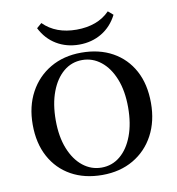

<svg xmlns="http://www.w3.org/2000/svg" viewBox="-85 -831 847 918"><g transform="rotate(-10 339.0 -372.0)"><path d="M338.7 11.3Q252.4 11.3 187.9 -24.6Q123.4 -60.5 87.5 -126.6Q51.6 -192.7 51.6 -283.1Q51.6 -371.8 87.9 -439.1Q124.2 -506.5 189.1 -544.4Q254 -582.3 339.5 -582.3Q426.6 -582.3 491.1 -546.4Q555.6 -510.5 591.1 -444.8Q626.6 -379 626.6 -287.9Q626.6 -199.2 590.7 -131.9Q554.8 -64.5 489.9 -26.6Q425 11.3 338.7 11.3ZM341.1 -24.2Q392.7 -24.2 431.9 -56.9Q471 -89.5 493.1 -148.4Q515.3 -207.3 515.3 -286.3Q515.3 -366.1 491.9 -424.6Q468.5 -483.1 428.2 -514.9Q387.9 -546.8 337.9 -546.8Q286.3 -546.8 247.2 -514.1Q208.1 -481.5 185.9 -422.6Q163.7 -363.7 163.7 -284.7Q163.7 -204.8 187.1 -146.4Q210.5 -87.9 250.8 -56Q291.1 -24.2 341.1 -24.2ZM337.9 -621.8Q276.6 -621.8 228.2 -650.8Q179.8 -679.8 152.4 -733.9L176.6 -754.8Q207.3 -724.2 247.6 -709.3Q287.9 -694.4 337.9 -694.4Q387.9 -694.4 428.6 -709.3Q469.4 -724.2 499.2 -754.8L523.4 -733.9Q496 -679.8 447.6 -650.8Q399.2 -621.8 337.9 -621.8Z"/></g></svg>

Font: Playfair 9pt SemiBold
Style: Regular
Weight: 600
Designer: Claus Eggers Sørensen
Foundry: Claus Eggers Sørensen
Version: Version 2.001;gftools[0.9.30]